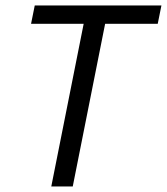

<svg xmlns="http://www.w3.org/2000/svg" viewBox="-20 -676 605 696"><path d="M165.9 0 283.3 -589.8H92.6L106 -656.3H565.2L551.8 -589.8H361.1L243.7 0Z"/></svg>

Font: Source Sans 3 VF
Style: Italic
Weight: 200
Italic angle: -11°
Designer: Paul D. Hunt
Foundry: Adobe Systems Incorporated
Version: Version 3.042;hotconv 1.0.118;makeotfexe 2.5.65603